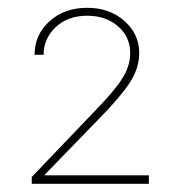

<svg xmlns="http://www.w3.org/2000/svg" viewBox="-20 -825 452 482"><path d="M353.7 -363.6H59.7V-380.7L215.9 -544Q241.5 -570.3 259.1 -590.9Q276.6 -611.5 286.6 -627.5Q306.8 -658.7 306.8 -691.8Q306.8 -732.6 276.3 -758.9Q245.7 -785.5 198.9 -785.5Q149.9 -785.5 119.7 -756.7Q89.5 -728 89.5 -687.5H66.8Q66.8 -737.6 104 -771.3Q141.3 -805.4 198.9 -805.4Q255.3 -805.4 292.3 -772.4Q329.5 -739.7 329.5 -691.8Q329.5 -654.5 306.8 -619Q283.7 -583.1 230.1 -528.4L92.3 -386.4V-384.9H353.7Z"/></svg>

Font: Linik Sans Thin
Style: Regular
Weight: 100
Designer: Fonts by Rasmus Andersson / Changes by Cristiano Sobral with parts from Marc Monis
Foundry: rsms
Version: Version 3.020; ttfautohint (v1.6)